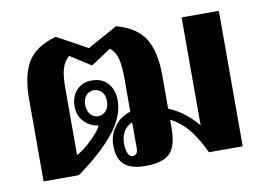

<svg xmlns="http://www.w3.org/2000/svg" viewBox="-66 -663 1055 772"><g transform="rotate(-10 461.5 -277.0)"><path d="M868 -553V0H730Q709 -47 678.5 -88.5Q648 -130 599 -156V-121Q599 -49 570.5 -19.5Q542 10 469 10Q410 10 383 -15Q356 -40 356 -94Q356 -134 380 -168Q404 -202 447 -216V-354Q447 -403 439.5 -432.5Q432 -462 410 -479L328 -425L244 -479Q222 -461 214 -431.5Q206 -402 206 -354V-81Q231 -93 265.5 -125.5Q300 -158 312 -183Q278 -187 254 -212Q230 -237 230 -276Q230 -315 253.5 -340.5Q277 -366 315 -366Q359 -366 382 -338.5Q405 -311 405 -270Q405 -204 351.5 -137.5Q298 -71 199 0H55V-338Q55 -432 87.5 -486.5Q120 -541 204 -564L328 -496L450 -564Q534 -541 566.5 -486.5Q599 -432 599 -338V-201Q638 -185 667.5 -160.5Q697 -136 716 -112V-553ZM317 -220Q336 -220 349 -234.5Q362 -249 362 -274Q362 -299 349 -312.5Q336 -326 317 -326Q299 -326 286 -312.5Q273 -299 273 -274Q273 -249 286 -234.5Q299 -220 317 -220ZM447 -66V-172Q422 -161 411 -140.5Q400 -120 400 -94Q400 -71 406.5 -54.5Q413 -38 425 -38Q447 -38 447 -66Z"/></g></svg>

Font: Trirong Bold
Style: Regular
Weight: 700
Designer: Katatrad Team
Foundry: CadsonDemak
Version: Version 1.000